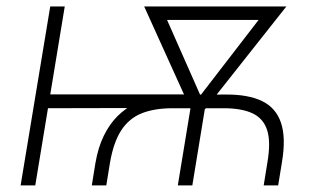

<svg xmlns="http://www.w3.org/2000/svg" viewBox="-20 -562 947 582"><path d="M258.3 0 269 -66.4Q277.3 -115.2 294.7 -150.6Q312 -186 336.2 -210Q360.4 -233.9 389.2 -248Q418 -262.2 449 -268.6Q480 -274.9 510.7 -274.9L664.6 -275.4Q732.4 -275.9 774.4 -255.6Q816.4 -235.4 831.8 -189.7Q847.2 -144 834.5 -69.3L823.2 0H779.3L790.5 -69.3Q801.3 -131.8 789.8 -167.5Q778.3 -203.1 745.4 -218.5Q712.4 -233.9 658.2 -233.9H502.9Q448.7 -233.9 410.2 -218.8Q371.6 -203.6 347.9 -167.5Q324.2 -131.3 313.5 -69.3L302.2 0ZM42.5 0 132.3 -542.5H176.3L86.9 0ZM103.5 -233.9 109.9 -275.9H536.6L530.3 -234.9ZM519 0 563.5 -271H607.4L563 0ZM557.6 -231.9 417 -542.5H468.3L598.6 -247.6L584.5 -231.9ZM577.1 -231.9 568.8 -248.5 795.4 -542.5H848.1L602.5 -231.9ZM448.7 -501.5 455.6 -542.5H812.5L805.7 -501.5Z"/></svg>

Font: Inter 16pt ExtraLight
Style: Italic
Weight: 250
Italic angle: -9.3988°
Version: Version 4.001;git-66647c0bb